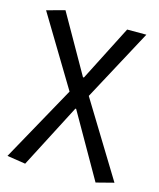

<svg xmlns="http://www.w3.org/2000/svg" viewBox="-119 -642 808 975"><g transform="rotate(15 285.0 -154.0)"><path d="M10 234 107 249 281 -87H285L477 249L570 225L330 -167L532 -543H431L282 -251H277L103 -557L8 -531L230 -163Z"/></g></svg>

Font: GenEiGothic-pro-Regular
Style: Regular
Weight: 400
Designer: Ryoko NISHIZUKA (kana & ideographs); Paul D. Hunt (Latin, Greek & Cyrillic); Wenlong ZHANG (bopomofo); Sandoll Communica
Foundry: Adobe Systems Incorporated; o_tamon
Version: Version 1.000.140830